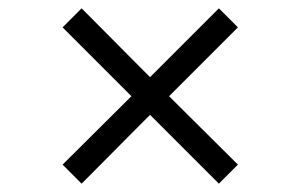

<svg xmlns="http://www.w3.org/2000/svg" viewBox="-20 -523 724 463"><path d="M130.9 -126 296.9 -291 130.9 -457 176.8 -502.9 341.8 -336.9 507.8 -502.9 553.7 -457 387.7 -291 553.7 -126 507.8 -80.1 341.8 -246.1 176.8 -80.1Z"/></svg>

Font: Selawik
Style: Regular
Weight: 400
Designer: Aaron Bell
Foundry: Microsoft Corporation
Version: Version 1.01